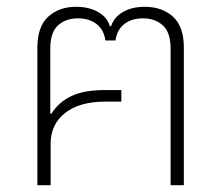

<svg xmlns="http://www.w3.org/2000/svg" viewBox="-20 -545 651 565"><path d="M90 0V-405Q90 -467 122 -496Q154 -525 204 -525Q242 -525 269 -509.5Q296 -494 303 -468H307Q315 -494 341.5 -509.5Q368 -525 406 -525Q457 -525 489 -496Q521 -467 521 -405V0H482V-402Q482 -450 459 -470.5Q436 -491 401 -491Q367 -491 345.5 -474Q324 -457 320 -426H290Q286 -457 264.5 -474Q243 -491 209 -491Q174 -491 151 -470.5Q128 -450 128 -402V-211L131 -210Q152 -244 189.5 -262Q227 -280 288 -280H337V-246H290Q214 -246 171.5 -212.5Q129 -179 129 -122V0Z"/></svg>

Font: Noto Sans Thai UI ExtLt
Style: Regular
Weight: 200
Designer: Monotype Design Team
Foundry: Monotype Imaging Inc.
Version: Version 2.000;GOOG;noto-source:20170915:90ef993387c0